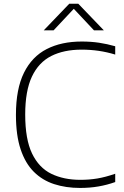

<svg xmlns="http://www.w3.org/2000/svg" viewBox="-20 -964 640 994"><path d="M394.5 9Q321 9 260.2 -10.8Q199.5 -30.5 155.2 -74.5Q111 -118.5 86.8 -191Q62.5 -263.5 62.5 -369Q62.5 -503.5 104 -587.2Q145.5 -671 221.8 -710Q298 -749 403 -749Q451 -749 492.8 -742.8Q534.5 -736.5 576.5 -724.5V-681.5Q534 -694.5 490.8 -700.8Q447.5 -707 402.5 -707Q310.5 -707 245.2 -674Q180 -641 145.2 -567.2Q110.5 -493.5 110.5 -371Q110.5 -243 146 -169.2Q181.5 -95.5 245.8 -64.2Q310 -33 396 -33Q442 -33 484 -40Q526 -47 576.5 -64.5V-21.5Q534.5 -6.5 490 1.2Q445.5 9 394.5 9ZM206.5 -807 338.5 -944.5H385.5L517.5 -807H466.5L353.5 -927.5H370.5L257.5 -807Z"/></svg>

Font: Encode Sans SemiExpanded ExtraLight
Style: Regular
Weight: 250
Width: 6
Designer: Multiple Designers
Foundry: Impallari Type
Version: Version 3.002